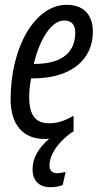

<svg xmlns="http://www.w3.org/2000/svg" viewBox="-20 -566 422 796"><path d="M164 10C171 10 178 10 184 9C136 51 115 91 115 137C115 179 139 210 187 210C207 210 224 208 240 201L252 147C239 150 226 152 216 152C197 152 185 141 185 119C186 80 211 34 270 -12C275 -15 280 -18 285 -21V-86C246 -64 219 -55 183 -55C128 -55 101 -88 101 -163C101 -189 104 -216 109 -241H116C272 -241 365 -316 365 -435C365 -508 323 -546 257 -546C124 -546 24 -370 24 -154C24 -49 76 10 164 10ZM123 -301H120C145 -406 194 -481 246 -481C278 -481 292 -462 292 -431C292 -353 242 -301 123 -301Z"/></svg>

Font: Noto Sans ExtraCondensed
Style: Italic
Weight: 400
Width: 2
Italic angle: -12°
Designer: Monotype Design Team
Foundry: Monotype Imaging Inc.
Version: Version 2.013